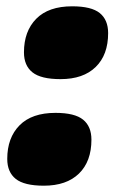

<svg xmlns="http://www.w3.org/2000/svg" viewBox="-20 -581 366 609"><path d="M3 -77Q3 -144 42 -183.5Q81 -223 156 -223Q217 -223 243.5 -201.5Q270 -180 270 -138Q270 -69 230.5 -30.5Q191 8 119 8Q57 8 30 -13.5Q3 -35 3 -77ZM56 -415Q56 -482 95 -521.5Q134 -561 209 -561Q270 -561 296.5 -539.5Q323 -518 323 -476Q323 -407 283.5 -368.5Q244 -330 172 -330Q110 -330 83 -351.5Q56 -373 56 -415Z"/></svg>

Font: Georama Expanded Black
Style: Italic
Weight: 900
Width: 7
Italic angle: -9°
Designer: Jean-Baptiste Levee
Foundry: Production Type
Version: Version 1.000